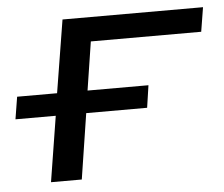

<svg xmlns="http://www.w3.org/2000/svg" viewBox="-42 -537 682 584"><g transform="rotate(-5 299.0 -245.0)"><path d="M91 0 123 -200H0L11 -268H133L169 -490H598L586 -416H249L226 -268H412L402 -200H216L185 0Z"/></g></svg>

Font: Nunito Sans 10pt Expanded
Style: Italic
Weight: 400
Width: 7
Italic angle: -9°
Designer: Vernon Adams
Foundry: Vernon Adams
Version: Version 3.101;gftools[0.9.27]